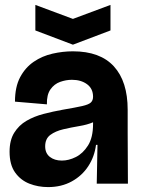

<svg xmlns="http://www.w3.org/2000/svg" viewBox="-20 -748 573 782"><path d="M176 14Q135 14 99.5 0Q64 -14 41.5 -45.5Q19 -77 19 -130Q19 -177 38 -207.5Q57 -238 88 -256Q119 -274 157.5 -284Q196 -294 235 -301Q288 -310 314.5 -316Q341 -322 350 -330.5Q359 -339 359 -354Q359 -387 334.5 -405Q310 -423 273 -423Q249 -423 225 -414.5Q201 -406 185.5 -384Q170 -362 171 -323L41 -334Q41 -394 62 -433.5Q83 -473 117.5 -496.5Q152 -520 194 -529.5Q236 -539 277 -539Q388 -539 444 -477.5Q500 -416 500 -301V-206Q500 -155 500.5 -103Q501 -51 501 0H374Q375 -38 375.5 -76.5Q376 -115 377 -158H371Q365 -110 339.5 -71Q314 -32 272 -9Q230 14 176 14ZM232 -94Q260 -94 289 -108.5Q318 -123 338.5 -155.5Q359 -188 359 -243V-250Q336 -240 303 -234.5Q270 -229 238 -221.5Q206 -214 185 -198.5Q164 -183 164 -152Q164 -124 183 -109Q202 -94 232 -94ZM124 -728 277 -671 430 -728V-624L277 -566L124 -624Z"/></svg>

Font: Bricolage Grotesque 96pt Bricolage Grotesque 48pt Regular
Style: Bold
Weight: 700
Designer: Mathieu Triay
Foundry: Atelier Triay
Version: Version 1.001; ttfautohint (v1.8.4.7-5d5b);gftools[0.9.33.de